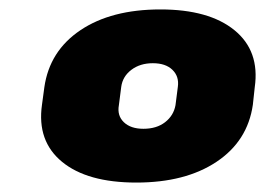

<svg xmlns="http://www.w3.org/2000/svg" viewBox="-20 -739 562 407"><path d="M269 -352Q165 -352 111.5 -396Q58 -440 69 -517L74 -554Q85 -631 150.5 -675Q216 -719 320 -719Q423 -719 477 -675Q531 -631 520 -554L516 -517Q505 -440 439 -396Q373 -352 269 -352ZM284 -466Q312 -466 330 -480Q348 -494 352 -516L357 -555Q360 -577 345.5 -591Q331 -605 304 -605Q277 -605 258.5 -591Q240 -577 237 -555L232 -516Q228 -494 242.5 -480Q257 -466 284 -466Z"/></svg>

Font: Pathway Extreme 8pt Thin 12pt Black
Style: Italic
Weight: 900
Italic angle: -8°
Version: Version 1.001;gftools[0.9.26]